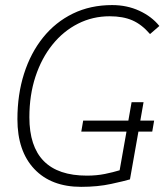

<svg xmlns="http://www.w3.org/2000/svg" viewBox="-20 -723 645 753"><path d="M298.3 9.8Q180.7 9.8 114.5 -60.3Q48.3 -130.4 48.3 -255.4Q48.3 -352.1 74.2 -433.6Q100.1 -515.1 148.7 -575.7Q197.3 -636.2 265.9 -669.7Q334.5 -703.1 419.9 -703.1Q478 -703.1 526.6 -680.7Q575.2 -658.2 605 -621.1L568.4 -589.4Q536.1 -627 499.3 -643.1Q462.4 -659.2 410.2 -659.2Q343.3 -659.2 285.9 -630.1Q228.5 -601.1 185.8 -548.1Q143.1 -495.1 119.1 -422.6Q95.2 -350.1 95.2 -263.2Q95.2 -34.2 320.8 -34.2Q358.9 -34.2 391.4 -40.8Q423.8 -47.4 449.2 -55.2L476.1 -207H298.8L306.2 -250H483.4L496.1 -322.3H543L530.3 -250H584.5L577.1 -207H522.9L489.7 -19.5Q468.8 -13.2 416 -1.7Q363.3 9.8 298.3 9.8Z"/></svg>

Font: Cascadia Code ExtraLight
Style: Italic
Weight: 200
Italic angle: -10°
Monospace: yes
Designer: Aaron Bell
Foundry: Saja Typeworks
Version: Version 2404.023; ttfautohint (v1.8.4)